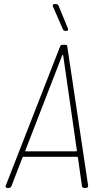

<svg xmlns="http://www.w3.org/2000/svg" viewBox="-20 -919 494 939"><path d="M381 -8 361 -149Q360 -152 356 -152H95Q91 -152 90 -149L36 -9Q32 0 24 0H16Q11 0 8.5 -3Q6 -6 8 -11L274 -692Q277 -700 286 -700H299Q309 -700 309 -692L411 -11V-9Q411 -5 408 -2.5Q405 0 401 0H391Q383 0 381 -8ZM107 -179H352Q354 -179 355.5 -180.5Q357 -182 356 -183L289 -648Q287 -653 284 -648L104 -183Q103 -182 104 -180.5Q105 -179 107 -179ZM313 -775Q313 -768 305 -768H299Q292 -768 288 -775L239 -887Q238 -889 238 -892Q238 -899 247 -899H255Q262 -899 266 -892L312 -780Q313 -778 313 -775Z"/></svg>

Font: Barlow Semi Condensed Thin
Style: Italic
Weight: 250
Width: 4
Italic angle: -7°
Designer: Jeremy Tribby
Foundry: Tribby Type
Version: Version 1.408